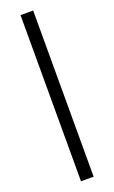

<svg xmlns="http://www.w3.org/2000/svg" viewBox="-176 -829 593 999"><g transform="rotate(-20 121.0 -330.0)"><path d="M86 130V-790H156V130Z"/></g></svg>

Font: Instrument Sans
Style: Regular
Weight: 400
Designer: Rodrigo Fuenzalida
Foundry: fragTYPE
Version: Version 1.000;gftools[0.9.28]